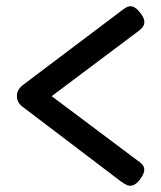

<svg xmlns="http://www.w3.org/2000/svg" viewBox="-20 -582 515 613"><path d="M367 -2 51 -242Q43 -248 38.5 -256.5Q34 -265 34 -275Q34 -287 39 -295Q44 -303 51 -309L368 -548Q378 -556 386.5 -560Q395 -564 405 -560.5Q415 -557 427 -542Q439 -527 440.5 -516.5Q442 -506 437 -498Q432 -490 421 -482L145 -275L421 -68Q432 -61 437 -53Q442 -45 440 -34.5Q438 -24 427 -9Q416 5 406 9Q396 13 387 9.5Q378 6 367 -2Z"/></svg>

Font: Fredoka SemiCondensed
Style: Regular
Weight: 400
Width: 4
Designer: Ben Nathan
Foundry: Milena B. Brandão, Ben Nathan
Version: Version 2.001